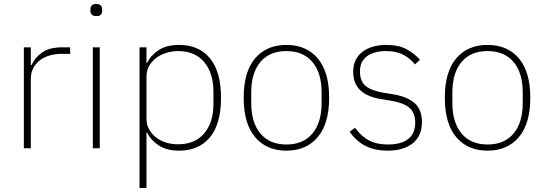

<svg xmlns="http://www.w3.org/2000/svg" viewBox="-20 -746 2745 966"><path d="M100 0V-508H135V-419H139Q155 -455 191 -481.5Q227 -508 295 -508H333V-475H289Q258 -475 230 -467Q202 -459 181 -443Q160 -427 147.5 -403.5Q135 -380 135 -349V0Z M465 -665Q449 -665 442 -672.5Q435 -680 435 -691V-700Q435 -711 441.5 -718.5Q448 -726 464 -726Q480 -726 487 -718.5Q494 -711 494 -700V-691Q494 -680 487.5 -672.5Q481 -665 465 -665ZM447 -508H482V0H447Z M682 -508H717V-429H720Q737 -466 777 -493Q817 -520 881 -520Q981 -520 1036.5 -452.5Q1092 -385 1092 -254Q1092 -123 1036.5 -55.5Q981 12 881 12Q817 12 777 -15.5Q737 -43 720 -79H717V200H682ZM876 -20Q961 -20 1007.5 -75Q1054 -130 1054 -225V-283Q1054 -378 1007.5 -433.5Q961 -489 876 -489Q844 -489 815 -479.5Q786 -470 764.5 -453.5Q743 -437 730 -413.5Q717 -390 717 -362V-148Q717 -119 730 -95.5Q743 -72 764.5 -55Q786 -38 815 -29Q844 -20 876 -20Z M1421 12Q1321 12 1263.5 -56Q1206 -124 1206 -254Q1206 -385 1263.5 -452.5Q1321 -520 1421 -520Q1521 -520 1578.5 -452.5Q1636 -385 1636 -254Q1636 -124 1578.5 -56Q1521 12 1421 12ZM1421 -19Q1506 -19 1552 -74.5Q1598 -130 1598 -227V-281Q1598 -379 1552 -434Q1506 -489 1421 -489Q1336 -489 1290 -434Q1244 -379 1244 -281V-227Q1244 -130 1290 -74.5Q1336 -19 1421 -19Z M1930 12Q1867 12 1820.5 -11Q1774 -34 1739 -83L1766 -103Q1800 -58 1838.5 -38.5Q1877 -19 1931 -19Q1999 -19 2034 -47Q2069 -75 2069 -128Q2069 -179 2039.5 -204Q2010 -229 1949 -239L1906 -246Q1872 -251 1844.5 -261Q1817 -271 1797.5 -287.5Q1778 -304 1767.5 -328Q1757 -352 1757 -386Q1757 -419 1769.5 -444Q1782 -469 1804.5 -486Q1827 -503 1857.5 -511.5Q1888 -520 1923 -520Q1987 -520 2027 -497.5Q2067 -475 2093 -445L2068 -422Q2057 -435 2043.5 -447Q2030 -459 2013 -468.5Q1996 -478 1973.5 -483.5Q1951 -489 1922 -489Q1862 -489 1826.5 -463Q1791 -437 1791 -387Q1791 -336 1821 -312.5Q1851 -289 1912 -279L1955 -272Q2026 -261 2064.5 -228.5Q2103 -196 2103 -131Q2103 -63 2057 -25.5Q2011 12 1930 12Z M2433 12Q2333 12 2275.5 -56Q2218 -124 2218 -254Q2218 -385 2275.5 -452.5Q2333 -520 2433 -520Q2533 -520 2590.5 -452.5Q2648 -385 2648 -254Q2648 -124 2590.5 -56Q2533 12 2433 12ZM2433 -19Q2518 -19 2564 -74.5Q2610 -130 2610 -227V-281Q2610 -379 2564 -434Q2518 -489 2433 -489Q2348 -489 2302 -434Q2256 -379 2256 -281V-227Q2256 -130 2302 -74.5Q2348 -19 2433 -19Z"/></svg>

Font: IBM Plex Sans Thai Looped ExtraLight
Style: Regular
Weight: 200
Designer: Mike Abbink, Paul van der Laan, Pieter van Rosmalen, Ben Mitchell, Mark Frömberg
Foundry: Bold Monday
Version: Version 1.0